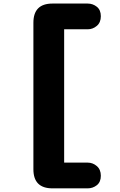

<svg xmlns="http://www.w3.org/2000/svg" viewBox="-20 -794 659 1052"><path d="M267.5 238Q163 238 163 133.5V-669.5Q163 -774.5 267.5 -774.5H460.5Q488.5 -774.5 510.5 -757Q532.5 -739.5 532.5 -705Q532.5 -671 510.5 -652.2Q488.5 -633.5 460.5 -633.5H331.5V97H460.5Q488.5 97 510.5 116Q532.5 135 532.5 169Q532.5 203.5 510.5 220.8Q488.5 238 460.5 238Z"/></svg>

Font: Sono ExtraLight Monospace ExtraBold
Style: Regular
Weight: 800
Version: Version 2.112